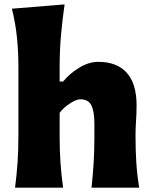

<svg xmlns="http://www.w3.org/2000/svg" viewBox="-20 -871 709 891"><path d="M49.8 0Q57.6 -60.1 61.5 -116.9Q65.4 -173.8 65.4 -244.6V-560.5Q65.4 -629.4 58.8 -695.8Q52.2 -762.2 35.2 -830.6L279.8 -850.6Q270 -783.7 263.4 -711.4Q256.8 -639.2 256.8 -560.5V-492.7H272.9Q303.2 -529.8 347.7 -556.9Q392.1 -584 436.5 -584Q522 -584 567.9 -533.7Q613.8 -483.4 613.8 -382.3Q613.8 -345.2 611.3 -310.1Q608.9 -274.9 608.9 -244.6Q608.9 -173.8 612.5 -116.9Q616.2 -60.1 626 0H404.8Q411.1 -60.1 414.6 -115.7Q418 -171.4 418 -233.9V-297.9Q418 -354.5 403.8 -382.3Q389.6 -410.2 353 -410.2Q334 -410.2 304.7 -391.1Q275.4 -372.1 256.8 -347.7V-233.9Q256.8 -171.4 260.7 -115.7Q264.6 -60.1 272.9 0Z"/></svg>

Font: Pinar DS1 ExtraBold
Style: Regular
Weight: 800
Designer: Amin Abedi
Version: Version 3.000